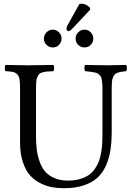

<svg xmlns="http://www.w3.org/2000/svg" viewBox="-20 -993 701 1023"><path d="M171.9 -522.9V-266.1Q171.9 -227.5 175.8 -196Q179.7 -164.6 190.9 -132.6Q202.1 -100.6 220.5 -79.1Q238.8 -57.6 269.8 -44.2Q300.8 -30.8 341.8 -30.8Q377 -30.8 405 -38.8Q433.1 -46.9 452.1 -59.8Q471.2 -72.8 485.1 -92.8Q499 -112.8 506.6 -132.8Q514.2 -152.8 518.8 -179.4Q523.4 -206.1 524.7 -227.8Q525.9 -249.5 525.9 -276.9V-522.9Q525.9 -541 524.4 -553.2Q522.9 -565.4 521 -575Q519 -584.5 513.2 -590.6Q507.3 -596.7 502.2 -600.6Q497.1 -604.5 484.9 -606.9Q472.7 -609.4 463.1 -610.6Q453.6 -611.8 434.1 -613.8Q429.7 -618.2 429.7 -630.4Q429.7 -642.6 434.1 -647Q525.9 -645 549.8 -645Q575.7 -645 651.9 -647Q656.2 -642.6 656.2 -630.4Q656.2 -618.2 651.9 -613.8Q633.8 -611.8 625 -610.4Q616.2 -608.9 605.7 -605Q595.2 -601.1 590.8 -595.7Q586.4 -590.3 582 -580.6Q577.6 -570.8 576.4 -557.1Q575.2 -543.5 575.2 -522.9V-294.9Q575.2 -238.3 568.6 -194.3Q562 -150.4 544.7 -111.1Q527.3 -71.8 499 -45.9Q470.7 -20 425.8 -5.1Q380.9 9.8 320.8 9.8Q287.1 9.8 257.1 4.4Q227.1 -1 194.8 -17.1Q162.6 -33.2 139.6 -59.1Q116.7 -85 101.8 -129.6Q86.9 -174.3 86.9 -232.9V-522.9Q86.9 -554.7 83.7 -572Q80.6 -589.4 70.3 -598.4Q60.1 -607.4 47.9 -609.9Q35.6 -612.3 9.8 -613.8Q5.4 -618.2 5.4 -630.4Q5.4 -642.6 9.8 -647Q87.9 -645 128.9 -645Q170.4 -645 264.2 -647Q268.6 -642.6 268.6 -630.4Q268.6 -618.2 264.2 -613.8Q242.2 -612.8 230.2 -611.8Q218.3 -610.8 206.1 -607.4Q193.8 -604 188.7 -598.6Q183.6 -593.3 179 -582.8Q174.3 -572.3 173.1 -558.3Q171.9 -544.4 171.9 -522.9ZM227.8 -753.9Q213.9 -767.6 213.9 -787.1Q213.9 -806.6 227.8 -820.8Q241.7 -835 261.2 -835Q280.8 -835 294.4 -820.8Q308.1 -806.6 308.1 -787.1Q308.1 -767.6 294.4 -753.9Q280.8 -740.2 261.2 -740.2Q241.7 -740.2 227.8 -753.9ZM396.7 -753.9Q382.8 -767.6 382.8 -787.1Q382.8 -806.6 396.7 -820.8Q410.6 -835 430.2 -835Q449.7 -835 463.4 -820.8Q477.1 -806.6 477.1 -787.1Q477.1 -767.6 463.4 -753.9Q449.7 -740.2 430.2 -740.2Q410.6 -740.2 396.7 -753.9ZM402.8 -971.2Q408.7 -973.1 415 -973.1Q439 -973.1 459 -952.1L460.9 -941.9L369.1 -844.2Q353.5 -827.1 345.2 -827.1Q340.8 -827.1 337.4 -830.8Q334 -834.5 334 -838.9Q334 -849.6 342.8 -863.8Z"/></svg>

Font: Common Serif
Style: Regular
Weight: 400
Designer: Philipp H. Poll, Khaled Hosny
Foundry: Stefan Peev, Context Ltd.
Version: Version 1.026